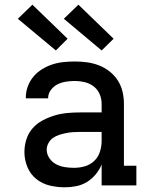

<svg xmlns="http://www.w3.org/2000/svg" viewBox="-20 -790 640 818"><path d="M256 8Q224 8 192 0.5Q160 -7 134.5 -27.5Q109 -48 96.5 -79Q84 -110 84 -142Q84 -170 92.5 -196.5Q101 -223 119 -243.5Q137 -264 161.5 -277Q186 -290 212.5 -298Q239 -306 266 -308.5Q293 -311 321 -311H413V-348Q413 -369 404.5 -389Q396 -409 379 -422Q362 -435 341 -440Q320 -445 299 -445Q280 -445 261 -442Q242 -439 225.5 -431Q209 -423 197 -407Q185 -391 185 -372V-371H90V-374Q90 -399 98.5 -422Q107 -445 122.5 -463.5Q138 -482 159 -495Q180 -508 203 -515.5Q226 -523 250.5 -525.5Q275 -528 299 -528Q325 -528 351 -524.5Q377 -521 401.5 -511.5Q426 -502 447 -485.5Q468 -469 482 -447Q496 -425 502 -399.5Q508 -374 508 -348V-84H561V0H413V-89Q404 -67 388 -47.5Q372 -28 351 -15Q330 -2 305.5 3Q281 8 256 8ZM295 -75Q319 -75 341.5 -81.5Q364 -88 381 -104Q398 -120 405.5 -143Q413 -166 413 -189V-228H321Q306 -228 291 -227Q276 -226 261.5 -223Q247 -220 232.5 -215.5Q218 -211 206 -202.5Q194 -194 186.5 -180.5Q179 -167 179 -152Q179 -133 190.5 -116Q202 -99 219.5 -90Q237 -81 256.5 -78Q276 -75 295 -75ZM413 -575 252 -710 314 -770 464 -625ZM218 -575 56 -710 118 -770 268 -625Z"/></svg>

Font: Iosevka HT Medium Extended
Style: Regular
Weight: 500
Width: 7
Monospace: yes
Designer: Belleve Invis
Foundry: Belleve Invis
Version: Version 32.3.0; ttfautohint (v1.8.4)